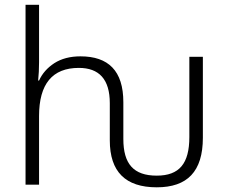

<svg xmlns="http://www.w3.org/2000/svg" viewBox="-20 -780 957 811"><path d="M642.1 11.2C771 11.2 836.9 -55.2 836.9 -198.2V-540H779.8V-201.2C779.8 -89.4 737.8 -38.1 642.1 -38.1C544.4 -38.1 501 -87.4 501 -192.9V-348.1C501 -481.4 437.5 -542 319.8 -542C275.9 -542 239.3 -532.2 209.5 -513.2C179.7 -493.7 158.2 -469.2 145 -439.9H141.1C143.6 -463.9 145 -489.3 145 -517.1V-759.8H87.9V0H145V-290C145 -425.3 201.2 -493.2 313 -493.2C398.4 -493.2 443.8 -445.3 443.8 -344.2V-187C443.8 -54.7 509.8 11.2 642.1 11.2Z"/></svg>

Font: Noto Reveo Sans
Style: Regular
Weight: 300
Designer: Monotype Design Team
Foundry: Monotype Imaging Inc.
Version: Version 2.007